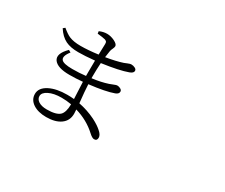

<svg xmlns="http://www.w3.org/2000/svg" viewBox="-127 -1108 1754 1498"><g transform="rotate(30 750.0 -358.5)"><path d="M383.8 42Q310.5 42 264.6 11.7Q217.8 -19.5 217.8 -71.3Q217.8 -127 283.2 -160.2Q344.7 -191.4 440.4 -191.4Q472.7 -191.4 502 -188.5Q502 -195.3 501 -210Q497.1 -291 495.1 -339.8Q435.5 -334 376 -334Q268.6 -334 235.4 -378.9Q201.2 -426.8 276.4 -501L296.9 -489.3Q252 -431.6 275.4 -406.2Q294.9 -384.8 373 -384.8Q437.5 -384.8 493.2 -391.6V-430.7Q493.2 -497.1 494.1 -530.3Q406.2 -521.5 347.7 -521.5Q277.3 -521.5 233.4 -543Q185.5 -566.4 149.4 -623L166 -636.7Q208 -601.6 236.3 -589.8Q275.4 -573.2 338.9 -573.2Q406.2 -573.2 495.1 -585Q498 -660.2 498 -681.6Q498 -696.3 494.1 -701.7Q490.2 -707 478.5 -711.9Q457 -717.8 407.2 -722.7L404.3 -743.2Q437.5 -758.8 472.7 -758.8Q504.9 -758.8 540 -742.2Q575.2 -724.6 575.2 -706.1Q575.2 -695.3 567.4 -679.7Q559.6 -664.1 557.6 -652.3Q552.7 -626 548.8 -592.8Q638.7 -607.4 697.3 -627Q708 -630.9 723.6 -637.7Q745.1 -646.5 753.9 -646.5Q773.4 -646.5 788.1 -638.7Q804.7 -630.9 804.7 -616.2Q804.7 -596.7 772.5 -585Q698.2 -557.6 543 -536.1Q539.1 -471.7 539.1 -418.9V-397.5Q618.2 -407.2 679.7 -427.7Q693.4 -432.6 712.9 -440.4Q734.4 -449.2 741.2 -449.2Q758.8 -449.2 771.5 -441.4Q787.1 -433.6 787.1 -418.9Q787.1 -398.4 758.8 -387.7Q686.5 -361.3 541 -344.7Q543.9 -282.2 554.7 -182.6V-180.7Q634.8 -165 706.1 -129.9Q757.8 -103.5 787.1 -77.1Q820.3 -49.8 820.3 -23.4Q820.3 4.9 793.9 4.9Q776.4 4.9 748 -21.5Q668.9 -94.7 558.6 -127V-125Q560.5 -100.6 560.5 -88.9Q560.5 -27.3 513.2 7.3Q465.8 42 383.8 42ZM357.4 -11.7Q443.4 -11.7 474.6 -42Q502 -69.3 502.9 -141.6Q458 -149.4 414.1 -149.4Q344.7 -149.4 299.8 -127Q256.8 -105.5 256.8 -74.2Q256.8 -47.9 282.2 -30.3Q310.5 -11.7 357.4 -11.7Z"/></g></svg>

Font: Bpmf Zihi Box R
Style: R
Weight: 400
Foundry: But Ko
Version: Version 1.320